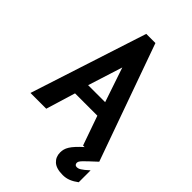

<svg xmlns="http://www.w3.org/2000/svg" viewBox="-245 -724 991 991"><g transform="rotate(45 251.0 -228.0)"><path d="M383.8 0 327.1 -161.1H164.1L115.2 0H0L207 -638.2H273.9L502 0Q478.5 22 463.4 35.9Q448.2 49.8 439.5 59.1Q430.7 68.4 427.2 74.2Q423.8 80.1 423.8 85.9Q423.8 92.8 427.7 97.4Q431.6 102.1 439 102.1Q444.8 102.1 450.2 100.6Q455.6 99.1 462.6 94.7Q469.7 90.3 479 82.8Q488.3 75.2 502 63V149.9Q481.4 165.5 460.9 173.8Q440.4 182.1 417 182.1Q369.6 182.1 347.4 161.6Q325.2 141.1 325.2 108.9Q325.2 97.2 328.1 85.7Q331.1 74.2 338.9 61.5Q346.7 48.8 360.4 33.9Q374 19 395 0ZM306.2 -238.8 242.2 -428.2 182.1 -238.8Z"/></g></svg>

Font: InconsolataGo
Style: Bold
Weight: 700
Designer: Raph Levien, Kirill Tkachev(cyreal.org)
Foundry: Raph Levien, Kirill Tkachev(cyreal.org)
Version: Version 1.015; ttfautohint (v0.92) -l 8 -r 50 -G 200 -x 14 -